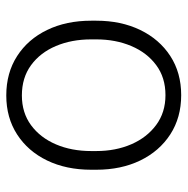

<svg xmlns="http://www.w3.org/2000/svg" viewBox="-13 -565 588 602"><g transform="rotate(90 281.0 -264.0)"><path d="M279.3 10.3Q208.5 10.3 155.8 -23.7Q103 -57.6 74 -117.7Q44.9 -177.7 44.9 -255.9V-272Q44.9 -349.6 74 -409.7Q103 -469.7 155.5 -503.9Q208 -538.1 278.3 -538.1Q348.6 -538.1 401.4 -503.9Q454.1 -469.7 483.2 -409.7Q512.2 -349.6 512.2 -272V-255.9Q512.2 -177.7 483.2 -117.7Q454.1 -57.6 401.6 -23.7Q349.1 10.3 279.3 10.3ZM279.3 -38.6Q333.5 -38.6 372.6 -67.4Q411.6 -96.2 432.6 -145.3Q453.6 -194.3 453.6 -255.9V-272Q453.6 -332.5 432.4 -381.6Q411.1 -430.7 371.8 -459.7Q332.5 -488.8 278.3 -488.8Q223.1 -488.8 184.1 -459.7Q145 -430.7 124.3 -381.6Q103.5 -332.5 103.5 -272V-255.9Q103.5 -194.3 124.3 -145.3Q145 -96.2 184.3 -67.4Q223.6 -38.6 279.3 -38.6Z"/></g></svg>

Font: Roboto Slab Light
Style: Regular
Weight: 300
Designer: Google
Version: Version 2.000; ttfautohint (v1.8.1.43-b0c9)